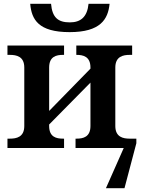

<svg xmlns="http://www.w3.org/2000/svg" viewBox="-20 -774 741 1004"><path d="M344 -606C505 -606 545 -673 553 -754H443C436 -685 402 -657 345 -657C283 -657 253 -683 247 -754H138C145 -672 181 -606 344 -606ZM583 -115V-421C583 -479 624 -487 658 -487H671V-536H379V-487H381C414 -487 453 -479 453 -421V-415L237 -194V-421C237 -479 275 -487 309 -487H315V-536H19V-487H32C66 -487 107 -479 107 -421V-115C107 -57 66 -49 32 -49H19V0H315V-49H309C275 -49 237 -57 237 -115V-123L453 -342V-115C453 -57 414 -49 381 -49H375V0H627L534 210H631L693 -25V-49H658C624 -49 583 -57 583 -115Z"/></svg>

Font: Noto Serif Semi
Style: Regular
Weight: 600
Designer: Monotype Design Team
Foundry: Monotype Imaging Inc.
Version: Version 1.002